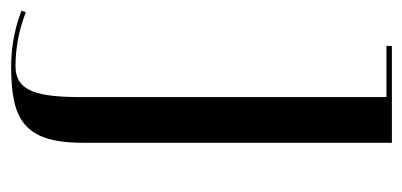

<svg xmlns="http://www.w3.org/2000/svg" viewBox="-234 -526 740 353"><g transform="rotate(90 136.5 -350.0)"><path d="M45 -690H139V-131C139 -51 130 -8 82 -8C45 -8 11 -16 -17 -27L-20 -19C9 -8 43 0 82 0C179 0 223 -22 223 -132V-700H45Z"/></g></svg>

Font: Italiana
Style: Regular
Weight: 400
Designer: Santiago Orozco
Foundry: Santiago Orozco
Version: Version 1.000;PS 001.001;hotconv 1.0.56